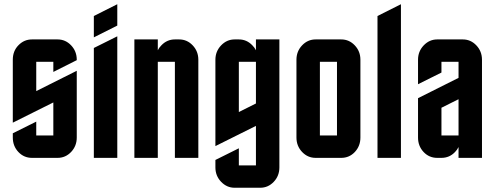

<svg xmlns="http://www.w3.org/2000/svg" viewBox="-20 -740 2319 900"><path d="M40 -460Q40 -501 66.4 -527.8Q92.8 -555.2 129.9 -555.2H250Q287.1 -555.2 313.5 -527.3Q339.8 -499.5 339.8 -460V-458L230 -402.8V-450.2H149.9V-313L339.8 -408.2V-95.2Q339.8 -55.7 313.5 -27.8Q287.1 0 250 0H129.9Q92.3 0 66.4 -27.3Q40 -55.2 40 -95.2V-115.2L149.9 -169.9V-105H230V-259.8L40 -165Z M419.9 -665 529.8 -720.2V-620.1L419.9 -564.9ZM419.9 0V-515.1L529.8 -569.8V0Z M719.7 0H609.9V-555.2H719.7V-504.4Q725.6 -516.6 736.3 -527.3Q762.7 -555.2 799.8 -555.2H819.8Q856.9 -555.2 883.3 -527.3Q909.7 -499.5 909.7 -460V0H799.8V-450.2H719.7Z M1099.6 -214.8 1179.7 -254.9V-450.2H1099.6ZM1289.6 44.9Q1289.6 84.5 1263.2 112.3Q1236.8 140.1 1199.7 140.1H1079.6Q1043 140.1 1016.1 111.8Q989.7 84 989.7 44.9V9.8L1099.6 -44.9V35.2H1179.7V-149.9L989.7 -55.2V-460Q989.7 -499 1016.1 -526.9Q1043 -555.2 1079.6 -555.2H1099.6Q1136.7 -555.2 1163.1 -527.3Q1173.8 -516.6 1179.7 -504.4V-555.2H1289.6Z M1669.4 -460V-95.2Q1669.4 -55.2 1643.1 -27.3Q1617.2 0 1579.6 0H1459.5Q1422.4 0 1396 -27.8Q1369.6 -55.7 1369.6 -95.2V-460Q1369.6 -499.5 1396 -527.3Q1422.4 -555.2 1459.5 -555.2H1579.6Q1616.7 -555.2 1643.1 -527.3Q1669.4 -499.5 1669.4 -460ZM1559.6 -105V-450.2H1479.5V-105Z M1749.5 0V-665L1859.4 -720.2V0Z M2029.3 0Q1991.7 0 1965.8 -27.3Q1939.5 -55.2 1939.5 -95.2V-279.8L2129.4 -375V-450.2H2049.3V-399.9L1939.5 -345.2V-460Q1939.5 -499 1965.8 -526.9Q1992.7 -555.2 2029.3 -555.2H2149.4Q2186.5 -555.2 2212.9 -527.3Q2239.3 -499.5 2239.3 -460V0H2129.4V-50.8Q2123.5 -38.1 2112.8 -27.3Q2086.9 0 2049.3 0ZM2049.3 -234.9V-105H2129.4V-274.9Z"/></svg>

Font: Horta
Style: Regular
Weight: 600
Width: 3
Version: Version 0.11